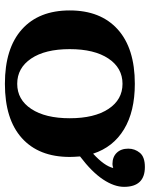

<svg xmlns="http://www.w3.org/2000/svg" viewBox="64 -650 597 764"><g transform="rotate(90 362.0 -268.5)"><path d="M603 -289Q605 -263 605 -248Q605 -125 530 -57.5Q455 10 314 10Q173 10 97.5 -57.5Q22 -125 22 -248Q22 -371 97.5 -439Q173 -507 314 -507Q424 -507 495 -464Q566 -421 592 -341Q641 -386 649 -421Q640 -418 633 -418Q605 -418 588.5 -435Q572 -452 572 -481Q572 -507 588.5 -527Q605 -547 645 -547Q724 -547 724 -464Q724 -425 694.5 -380.5Q665 -336 603 -289ZM451 -248Q451 -346 414 -402Q377 -458 314 -458Q251 -458 213.5 -402Q176 -346 176 -248Q176 -150 213.5 -94.5Q251 -39 314 -39Q377 -39 414 -95Q451 -151 451 -248Z"/></g></svg>

Font: Trirong Bold
Style: Regular
Weight: 700
Designer: Katatrad Team
Foundry: CadsonDemak
Version: Version 1.000